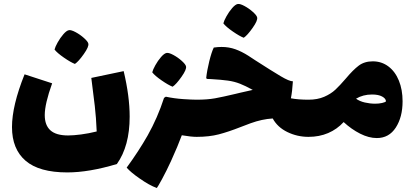

<svg xmlns="http://www.w3.org/2000/svg" viewBox="-20 -685 2065 961"><path d="M629 -101Q629 46 565 136Q425 178 317 178Q176 178 108 119.5Q40 61 40 -49Q40 -156 103 -313L241 -268Q204 -165 204 -109Q204 -58 232.5 -32.5Q261 -7 321 -7Q347 -7 385.5 -12Q424 -17 464 -27Q461 -98 454.5 -154Q448 -210 437 -295L599 -329Q629 -203 629 -101ZM253 -437Q256 -450 268.5 -472.5Q281 -495 297 -513.5Q313 -532 325 -534Q336 -536 358.5 -524Q381 -512 400.5 -494.5Q420 -477 422 -467Q426 -452 399.5 -414.5Q373 -377 355 -365Q334 -373 300 -396.5Q266 -420 253 -437Z M742 -323Q745 -336 757.5 -358.5Q770 -381 786 -399.5Q802 -418 814 -420Q825 -422 847.5 -410Q870 -398 889.5 -380.5Q909 -363 911 -353Q915 -338 888.5 -300.5Q862 -263 844 -251Q823 -259 789 -282.5Q755 -306 742 -323ZM991 -93Q991 -45 985 -22.5Q979 0 964 0Q937 0 890 -8Q871 44 836 121Q813 171 791.5 210.5Q770 250 765 256Q728 243 677 207Q635 178 614 154Q674 72 719 -7Q769 -96 801 -195L810 -201Q852 -192 896.5 -189Q941 -186 964 -186Q980 -186 985.5 -163Q991 -140 991 -93Z M1551 -93Q1551 -45 1545 -22.5Q1539 0 1524 0Q1468 0 1418.5 -24Q1369 -48 1345 -92Q1292 -89 1234 -68Q1207 -58 1184 -49Q1123 -25 1075 -12.5Q1027 0 964 0Q949 0 943 -22.5Q937 -45 937 -93Q937 -140 942.5 -163Q948 -186 964 -186Q1018 -186 1056.5 -193Q1095 -200 1158 -215L1183 -221L1245 -235Q1207 -256 1181 -266Q1153 -277 1121 -281.5Q1089 -286 1038 -289L1016 -290L1012 -294Q1016 -332 1027.5 -378.5Q1039 -425 1050 -447Q1071 -450 1089 -450Q1126 -450 1158 -438.5Q1190 -427 1223 -406L1258 -383Q1342 -329 1385 -303.5Q1428 -278 1446 -278Q1443 -228 1436 -193Q1473 -186 1524 -186Q1540 -186 1545.5 -163Q1551 -140 1551 -93ZM1098 -568Q1101 -581 1113.5 -603.5Q1126 -626 1142 -644.5Q1158 -663 1170 -665Q1181 -667 1203.5 -655Q1226 -643 1245.5 -625.5Q1265 -608 1267 -598Q1271 -583 1244.5 -545.5Q1218 -508 1200 -496Q1179 -504 1145 -527.5Q1111 -551 1098 -568Z M1995 -178Q1995 -99 1961 -46.5Q1927 6 1866 6Q1826 6 1782.5 -16Q1739 -38 1700 -74Q1667 -38 1622.5 -19Q1578 0 1524 0Q1509 0 1503 -22.5Q1497 -45 1497 -93Q1497 -140 1502.5 -163Q1508 -186 1524 -186Q1569 -186 1602.5 -200.5Q1636 -215 1658.5 -236Q1681 -257 1711 -292Q1747 -335 1775.5 -356.5Q1804 -378 1846 -378Q1890 -378 1924 -352.5Q1958 -327 1976.5 -281.5Q1995 -236 1995 -178ZM1912 -178Q1911 -192 1892.5 -202Q1874 -212 1842 -212Q1797 -212 1762 -191Q1780 -178 1806 -172Q1832 -166 1858 -166Q1876 -166 1892 -169.5Q1908 -173 1912 -178Z"/></svg>

Font: Lalezar
Style: Regular
Weight: 400
Designer: Borna Izadpanah
Foundry: Borna Izadpanah
Version: Version 1.004